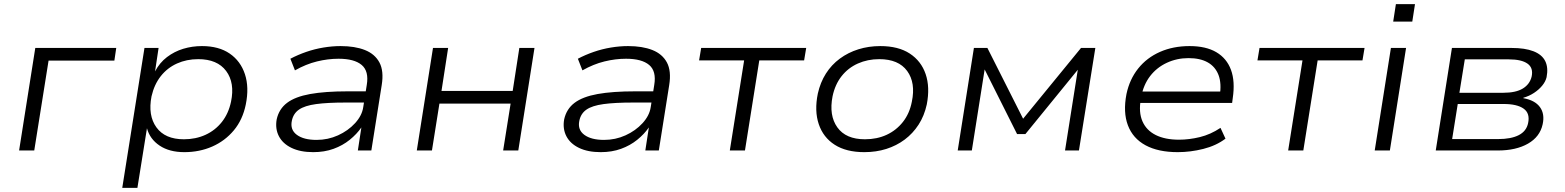

<svg xmlns="http://www.w3.org/2000/svg" viewBox="-20 -725 7542 925"><path d="M72 0 150 -494H540L531 -433H214L145 0Z M569 180 676 -494H744L727 -381Q749 -423 784.5 -450Q820 -477 863 -490Q906 -503 953 -503Q1034 -503 1086.5 -467Q1139 -431 1160 -367.5Q1181 -304 1164 -221Q1149 -148 1106.5 -97Q1064 -46 1002.5 -19Q941 8 868 8Q796 8 749 -23.5Q702 -55 688 -107L642 180ZM866 -54Q923 -54 970 -75.5Q1017 -97 1049 -137.5Q1081 -178 1093 -235Q1112 -326 1069.5 -383Q1027 -440 935 -440Q879 -440 832.5 -419Q786 -398 754.5 -358Q723 -318 710 -261Q692 -169 733.5 -111.5Q775 -54 866 -54Z M1489 8Q1427 8 1384.5 -12.5Q1342 -33 1323.5 -69Q1305 -105 1313 -150Q1324 -200 1363 -229.5Q1402 -259 1474 -272Q1546 -285 1656 -285H1758L1749 -231H1645Q1557 -231 1502.5 -223.5Q1448 -216 1420.5 -197Q1393 -178 1386 -143Q1377 -100 1410 -75.5Q1443 -51 1505 -51Q1560 -51 1608.5 -73Q1657 -95 1690.5 -131.5Q1724 -168 1730 -209L1747 -316Q1758 -382 1722.5 -412Q1687 -442 1611 -442Q1560 -442 1507 -429Q1454 -416 1401 -386L1379 -442Q1415 -461 1455.5 -475Q1496 -489 1538.5 -496Q1581 -503 1621 -503Q1690 -503 1738 -484Q1786 -465 1808 -424Q1830 -383 1819 -315L1769 0H1704L1721 -111Q1699 -79 1665 -51.5Q1631 -24 1587 -8Q1543 8 1489 8Z M1988 0 2066 -494H2139L2107 -287H2450L2482 -494H2555L2477 0H2404L2440 -226H2097L2061 0Z M2874 8Q2812 8 2769.5 -12.5Q2727 -33 2708.5 -69Q2690 -105 2698 -150Q2709 -200 2748 -229.5Q2787 -259 2859 -272Q2931 -285 3041 -285H3143L3134 -231H3030Q2942 -231 2887.5 -223.5Q2833 -216 2805.5 -197Q2778 -178 2771 -143Q2762 -100 2795 -75.5Q2828 -51 2890 -51Q2945 -51 2993.5 -73Q3042 -95 3075.5 -131.5Q3109 -168 3115 -209L3132 -316Q3143 -382 3107.5 -412Q3072 -442 2996 -442Q2945 -442 2892 -429Q2839 -416 2786 -386L2764 -442Q2800 -461 2840.5 -475Q2881 -489 2923.5 -496Q2966 -503 3006 -503Q3075 -503 3123 -484Q3171 -465 3193 -424Q3215 -383 3204 -315L3154 0H3089L3106 -111Q3084 -79 3050 -51.5Q3016 -24 2972 -8Q2928 8 2874 8Z M3496 0 3565 -434H3348L3358 -494H3864L3854 -434H3638L3569 0Z M4144 8Q4057 8 4001.5 -27.5Q3946 -63 3924.5 -127Q3903 -191 3920 -274Q3932 -328 3959 -370.5Q3986 -413 4026 -442.5Q4066 -472 4115.5 -487.5Q4165 -503 4221 -503Q4308 -503 4363 -467Q4418 -431 4439.5 -368Q4461 -305 4445 -222Q4433 -167 4405.5 -124.5Q4378 -82 4338.5 -52.5Q4299 -23 4250 -7.5Q4201 8 4144 8ZM4147 -54Q4205 -54 4251.5 -75.5Q4298 -97 4330 -137.5Q4362 -178 4373 -235Q4392 -326 4350.5 -383Q4309 -440 4216 -440Q4160 -440 4113 -419Q4066 -398 4034.5 -358Q4003 -318 3991 -261Q3973 -169 4014 -111.5Q4055 -54 4147 -54Z M4594 0 4672 -494H4737L4909 -153L5188 -494H5257L5178 0H5111L5173 -392H5175L4920 -79H4880L4723 -392H4724L4662 0Z M5654 8Q5560 8 5499 -25Q5438 -58 5414 -121Q5390 -184 5407 -272Q5422 -343 5463.5 -395Q5505 -447 5568.5 -475Q5632 -503 5711 -503Q5790 -503 5840 -473.5Q5890 -444 5910.5 -388.5Q5931 -333 5919 -252L5916 -229H5452L5461 -284H5883L5856 -261Q5866 -323 5850.5 -363.5Q5835 -404 5798.5 -424.5Q5762 -445 5706 -445Q5650 -445 5601.5 -422.5Q5553 -400 5521 -358.5Q5489 -317 5478 -258L5476 -247Q5465 -184 5484 -140.5Q5503 -97 5548 -74.5Q5593 -52 5660 -52Q5709 -52 5760.5 -64.5Q5812 -77 5860 -109L5884 -57Q5839 -23 5777 -7.5Q5715 8 5654 8Z M6186 0 6255 -434H6038L6048 -494H6554L6544 -434H6328L6259 0Z M6692 -621 6705 -705H6797L6784 -621ZM6603 0 6681 -494H6754L6676 0Z M6897 0 6975 -494H7262Q7327 -494 7368 -478Q7409 -462 7424.5 -430.5Q7440 -399 7431 -353Q7426 -332 7410 -312.5Q7394 -293 7370.5 -277.5Q7347 -262 7319 -254V-252Q7375 -242 7399 -209Q7423 -176 7412 -126Q7399 -66 7341.5 -33Q7284 0 7196 0ZM6976 -55H7198Q7260 -55 7297 -74Q7334 -93 7342 -132Q7352 -179 7320.5 -201.5Q7289 -224 7224 -224H7003ZM7011 -278H7222Q7283 -278 7316.5 -298.5Q7350 -319 7359 -356Q7368 -398 7339 -418.5Q7310 -439 7249 -439H7037Z"/></svg>

Font: Nunito Sans 7pt SemiExpanded Light
Style: Italic
Weight: 300
Width: 6
Italic angle: -9°
Designer: Vernon Adams
Foundry: Vernon Adams
Version: Version 3.101;gftools[0.9.27]